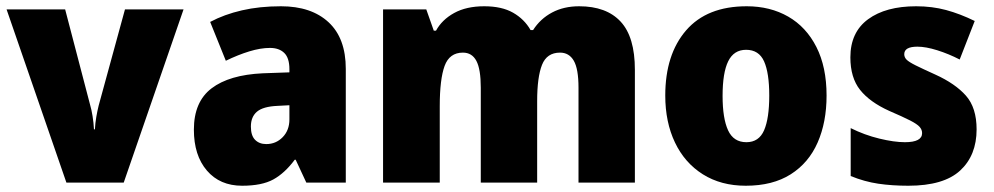

<svg xmlns="http://www.w3.org/2000/svg" viewBox="-20 -583 3172 613"><path d="M192 0 1 -553H188L268 -247Q272 -234 275.5 -212.5Q279 -191 280 -170H283Q284 -190 287.5 -210Q291 -230 295 -246L379 -553H566L375 0Z M877 -563Q974 -563 1029 -512Q1084 -461 1084 -363V0H958L924 -73H921Q889 -30 852.5 -10Q816 10 753 10Q682 10 640.5 -38.5Q599 -87 599 -169Q599 -258 655.5 -301Q712 -344 819 -349L904 -352V-362Q904 -398 887.5 -414Q871 -430 842 -430Q812 -430 776 -419Q740 -408 701 -389L651 -513Q696 -537 752.5 -550Q809 -563 877 -563ZM866 -245Q820 -243 800.5 -226.5Q781 -210 781 -179Q781 -150 794.5 -136.5Q808 -123 830 -123Q861 -123 882.5 -145Q904 -167 904 -202V-247Z M1829 -563Q1916 -563 1961.5 -514Q2007 -465 2007 -360V0H1827V-303Q1827 -363 1812 -389Q1797 -415 1768 -415Q1726 -415 1710.5 -376Q1695 -337 1695 -260V0H1515V-303Q1515 -362 1501 -388.5Q1487 -415 1458 -415Q1415 -415 1399.5 -372.5Q1384 -330 1384 -244V0H1203V-553H1341L1365 -485H1372Q1391 -520 1430 -541.5Q1469 -563 1526 -563Q1582 -563 1618 -542.5Q1654 -522 1674 -487H1682Q1705 -523 1742.5 -543Q1780 -563 1829 -563Z M2619 -278Q2619 -193 2590.5 -128Q2562 -63 2504.5 -26.5Q2447 10 2361 10Q2282 10 2224 -26.5Q2166 -63 2135 -128Q2104 -193 2104 -278Q2104 -409 2170.5 -486Q2237 -563 2364 -563Q2439 -563 2496.5 -530Q2554 -497 2586.5 -433Q2619 -369 2619 -278ZM2287 -277Q2287 -205 2304.5 -167Q2322 -129 2363 -129Q2403 -129 2419.5 -167Q2436 -205 2436 -278Q2436 -350 2419.5 -387Q2403 -424 2362 -424Q2323 -424 2305 -387.5Q2287 -351 2287 -277Z M3098 -170Q3098 -87 3045.5 -38.5Q2993 10 2880 10Q2828 10 2784 3.5Q2740 -3 2696 -21V-174Q2740 -152 2787.5 -140.5Q2835 -129 2869 -129Q2924 -129 2924 -158Q2924 -169 2916 -178Q2908 -187 2885.5 -198.5Q2863 -210 2819 -229Q2757 -257 2726 -296Q2695 -335 2695 -400Q2695 -480 2751.5 -521.5Q2808 -563 2905 -563Q2956 -563 3000.5 -551Q3045 -539 3092 -516L3044 -393Q3009 -411 2972.5 -422.5Q2936 -434 2909 -434Q2867 -434 2867 -410Q2867 -400 2874.5 -392.5Q2882 -385 2903 -374.5Q2924 -364 2966 -345Q3030 -316 3064 -277.5Q3098 -239 3098 -170Z"/></svg>

Font: Noto Sans Lao SemiCondensed Black
Style: Regular
Weight: 900
Width: 4
Designer: Monotype Design Team
Foundry: Monotype Imaging Inc.
Version: Version 2.003; ttfautohint (v1.8.4.7-5d5b)